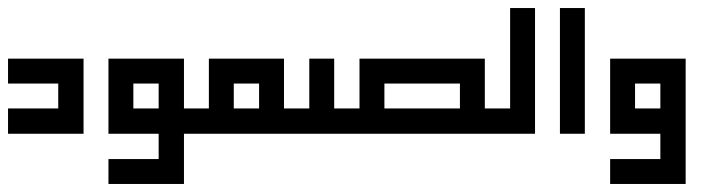

<svg xmlns="http://www.w3.org/2000/svg" viewBox="-20 -508 1789 478"><path d="M188 -362V-300V-238V-175H0V-238H125V-300H0V-362Z M250 -362H438V-300V-238H500V-175H438V-112V-50H250V-112H375V-175H250V-238V-300ZM312 -300V-238H375V-300Z M500 -362H687V-300V-238V-237H750V-175H687H437H375V-237H437V-238H500V-300ZM562 -300V-238H625V-300Z M750 -362H812V-238H875V-300V-362H1187V-300V-238V-237H1250V-175H1187H750H687H625V-237H687V-238H750ZM937 -300V-238H1125V-300Z M1250 -488H1312V-175H1250H1187H1125V-238H1187H1250Z M1374 -175V-488H1436V-175Z M1499 -362H1687V-300V-238V-175V-112V-50H1499V-112H1624V-175H1499V-238V-300ZM1561 -300V-238H1624V-300Z"/></svg>

Font: Jawi Kufi
Style: Medium
Weight: 500
Version: Version 2.3